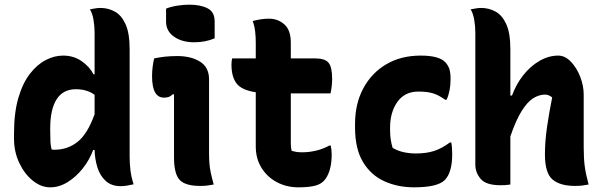

<svg xmlns="http://www.w3.org/2000/svg" viewBox="-20 -790 2590 822"><path d="M250 -552Q296 -552 330.5 -527.5Q365 -503 380 -472H385V-651Q385 -676 380.5 -704Q376 -732 365 -750Q376 -752 387.5 -754Q399 -756 410 -756Q443 -756 471.5 -740.5Q500 -725 517.5 -686.5Q535 -648 535 -579V-120Q535 -90 538.5 -61Q542 -32 552 -1Q537 2 524.5 4.5Q512 7 497 7Q457 7 432.5 -15.5Q408 -38 397 -73.5Q386 -109 385 -148H379Q363 -105 334 -68.5Q305 -32 269 -10Q233 12 195 12Q156 12 120.5 -16.5Q85 -45 62.5 -92.5Q40 -140 40 -196V-218Q40 -307 58.5 -370.5Q77 -434 108 -474Q139 -514 176 -533Q213 -552 250 -552ZM201 -150Q205 -149 208 -149Q211 -149 214 -149Q270 -149 312.5 -183Q355 -217 385 -301V-384Q353 -408 305 -408Q250 -408 222.5 -365Q195 -322 195 -241V-230Q195 -201 196 -182.5Q197 -164 201 -150Z M725 -116V-386H719Q712 -379 704 -375.5Q696 -372 682 -372Q631 -372 631 -464Q631 -484 633.5 -504Q636 -524 640 -540Q664 -545 687.5 -547.5Q711 -550 739 -550Q798 -550 836.5 -526Q875 -502 875 -450V-139Q875 -112 876.5 -91.5Q878 -71 882.5 -50Q887 -29 895 0Q880 3 866.5 4.5Q853 6 837 6Q773 6 749 -20Q725 -46 725 -116ZM691 -753Q710 -761 737.5 -765.5Q765 -770 791 -770Q838 -770 868.5 -754.5Q899 -739 899 -698V-626Q860 -609 811 -609Q759 -609 725 -633Q691 -657 691 -697Z M1396 -167Q1398 -157 1399 -147.5Q1400 -138 1400 -129Q1400 -92 1392.5 -65.5Q1385 -39 1372 -22Q1358 -3 1331 4.5Q1304 12 1258 12Q1207 12 1165.5 -10Q1124 -32 1099.5 -71.5Q1075 -111 1075 -163V-395Q1015 -404 993 -432.5Q971 -461 971 -513Q971 -530 974 -540H1075V-608Q1075 -631 1072.5 -654Q1070 -677 1062 -700Q1080 -705 1097.5 -707.5Q1115 -710 1132 -710Q1170 -710 1197.5 -685.5Q1225 -661 1225 -608V-540H1329Q1371 -540 1386.5 -521.5Q1402 -503 1402 -453Q1402 -436 1400 -419.5Q1398 -403 1395 -390H1225V-176Q1225 -157 1229 -144Q1240 -141 1249.5 -139.5Q1259 -138 1275 -138Q1303 -138 1333 -145Q1363 -152 1390 -167Z M1781 -552Q1858 -552 1885 -525Q1897 -513 1903 -497Q1909 -481 1909 -451Q1909 -400 1892 -363H1886Q1858 -383 1833.5 -390.5Q1809 -398 1771 -398Q1713 -398 1681.5 -354Q1650 -310 1650 -243V-232Q1650 -192 1661 -157Q1683 -144 1708 -138.5Q1733 -133 1761 -133Q1805 -133 1838 -143.5Q1871 -154 1906 -180H1912Q1916 -160 1916 -130Q1916 -51 1884 -19Q1853 12 1752 12Q1683 12 1625.5 -14Q1568 -40 1534 -96.5Q1500 -153 1500 -245V-259Q1500 -346 1535.5 -412Q1571 -478 1634 -515Q1697 -552 1781 -552Z M2123 3Q2061 3 2038 -24Q2015 -51 2015 -85V-651Q2015 -676 2010.5 -704Q2006 -732 1995 -750Q2006 -752 2017.5 -754Q2029 -756 2040 -756Q2073 -756 2101.5 -740.5Q2130 -725 2147.5 -686.5Q2165 -648 2165 -579V-381H2172Q2190 -430 2220.5 -468.5Q2251 -507 2290 -529.5Q2329 -552 2370 -552Q2399 -552 2424 -526Q2449 -500 2464 -461.5Q2479 -423 2479 -384V-159Q2479 -111 2483.5 -77.5Q2488 -44 2500 0Q2485 3 2471.5 4.5Q2458 6 2442 6Q2378 6 2345.5 -21.5Q2313 -49 2313 -129Q2313 -185 2322 -246.5Q2331 -308 2344 -373Q2329 -385 2313 -385Q2288 -385 2263 -369.5Q2238 -354 2213.5 -315Q2189 -276 2165 -206V0Q2152 2 2143 2.5Q2134 3 2123 3Z"/></svg>

Font: Recursive Sn Csl St XBd
Style: Regular
Weight: 800
Version: Version 1.085;hotconv 1.1.0;makeotfexe 2.6.0; ttfautohint (v